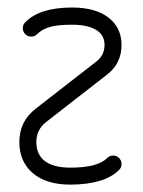

<svg xmlns="http://www.w3.org/2000/svg" viewBox="-20 -484 381 513"><path d="M31.7 -104.5Q31.7 -160.2 75.7 -193.8L238.3 -320.3Q259.3 -336.9 259.3 -363.8Q259.3 -387.2 242.2 -400.4Q219.2 -418 172.9 -418Q134.8 -418 113.8 -412.1Q92.8 -406.2 79.6 -393.1Q72.8 -386.2 63.5 -386.2Q53.7 -386.2 47.4 -392.8Q41 -399.4 41 -409.2Q41 -418.5 47.9 -424.8Q85.9 -463.9 172.9 -463.9Q235.4 -463.9 270.5 -436.5Q304.7 -409.7 304.7 -363.8Q304.7 -314.5 266.1 -284.7L103.5 -158.2Q77.1 -137.7 77.1 -104.5Q77.1 -74.7 95.7 -57.1Q118.7 -36.1 168 -36.1Q240.7 -36.1 266.1 -61.5Q272.9 -68.4 281.7 -68.4Q291.5 -68.4 298.1 -61.8Q304.7 -55.2 304.7 -45.4Q304.7 -36.1 297.9 -29.8Q259.8 8.8 168 9.3Q101.6 9.3 65.4 -23.4Q31.7 -53.7 31.7 -104.5Z"/></svg>

Font: OpenGost Type A TT
Style: Regular
Weight: 400
Version: Version 0.3